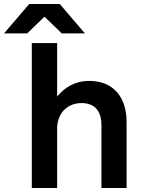

<svg xmlns="http://www.w3.org/2000/svg" viewBox="-104 -934 703 954"><path d="M54 0H180V-307C189 -398 257 -422 300 -422C372 -422 400 -376 400 -313V0H525V-328C525 -450 460 -532 340 -532C268 -532 216 -499 180 -454V-720H54ZM193 -914H41L-84 -768H31L117 -851L203 -768H318Z"/></svg>

Font: Aspekta 600
Style: Regular
Weight: 600
Designer: Ivo Dolenc
Version: Version 2.100